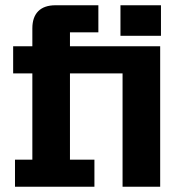

<svg xmlns="http://www.w3.org/2000/svg" viewBox="-20 -710 689 730"><path d="M191 -690H354V-587H246V-534H589V0H446V-431H246V-103H339V0H37V-103H103V-431H30V-534H103V-602Q103 -645 125.5 -667.5Q148 -690 191 -690ZM438 -690H592V-574H438Z"/></svg>

Font: Mozilla Headline BETA
Style: Bold
Weight: 700
Designer: Studio DRAMA
Foundry: Studio DRAMA
Version: Version 0.100